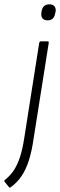

<svg xmlns="http://www.w3.org/2000/svg" viewBox="-75 -674 278 887"><path d="M106 -475Q108 -483 114 -483H144Q152 -483 150 -475L80 -32Q72 24 58.5 66.5Q45 109 24.5 139.5Q4 170 -27 192Q-31 194 -34 190L-54 165Q-57 161 -52 157Q-26 136 -10 111Q6 86 17.5 51Q29 16 37 -36ZM145 -580Q130 -580 122 -588.5Q114 -597 116 -613L117 -621Q122 -654 153 -654Q169 -654 176.5 -645Q184 -636 182 -621L180 -613Q175 -580 145 -580Z"/></svg>

Font: Sofia Sans Condensed Light
Style: Italic
Weight: 300
Italic angle: -9°
Version: Version 4.100